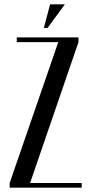

<svg xmlns="http://www.w3.org/2000/svg" viewBox="-20 -873 425 893"><path d="M58 -677V-699H345V-677L120 -22H360V0H25V-22L251 -677ZM184 -743 213 -853H282L201 -743Z"/></svg>

Font: Moniqa SemBd Heading
Style: Regular
Weight: 600
Designer: Rajesh Rajput
Foundry: Rajesh Rajput
Version: Version 1.000